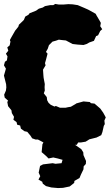

<svg xmlns="http://www.w3.org/2000/svg" viewBox="-36 -710 556 973"><path d="M287 27 261 22 244 25 233 21 211 23 199 13 190 16 179 9 156 -3H144L127 -9L118 -23L102 -42L88 -45L70 -58L66 -74L51 -78L48 -91L32 -103L35 -118L24 -137L22 -151L5 -172L1 -193L5 -200L-12 -215L-15 -230L-6 -251L-4 -267L-5 -283L-16 -327L-6 -362L-16 -379L-11 -397L-1 -404L2 -424L-6 -438L6 -453L1 -470L13 -480L17 -499L14 -507L21 -520L41 -555L46 -561L57 -575L60 -585L77 -601L85 -609L92 -626L108 -635L114 -643L147 -656L161 -666L181 -672L192 -679L218 -684H234L244 -690L262 -687H286L310 -689L332 -688L358 -684L391 -670L409 -662L415 -659L449 -640L453 -632L469 -605L475 -594L472 -577L482 -562L472 -553L461 -531L451 -527L440 -503L417 -495L403 -487L387 -482L358 -484L332 -487L313 -497L298 -505L278 -507L262 -509L248 -504L230 -499L212 -481L206 -463L197 -447L205 -438L197 -407L192 -390L195 -379L182 -357L184 -327L185 -316L191 -284L190 -268L191 -251L186 -237L201 -218L203 -202L210 -189L221 -179L240 -170L247 -173L268 -164H296L310 -167L323 -169L347 -183L351 -186L387 -196L419 -193L425 -187L443 -185L472 -160L487 -139L500 -115L493 -99L495 -81L490 -72L483 -41L477 -25L453 -13L417 -4L398 8L374 12H360L353 24L315 23ZM258 243 224 240 197 233 181 221 178 211 159 200 168 183 160 165 167 131 182 123 231 117 245 120 276 117 281 100 256 93 234 88 210 93 197 80 175 61 179 21 193 -3 201 -30 240 -28 259 -25 286 -31H312L331 -32L336 -14L347 -5L335 9L346 25L376 46L386 62L387 76L400 106L399 121L388 133L387 148L374 175L367 192L341 207L340 217L317 235L283 242Z"/></svg>

Font: Winky Rough Black
Style: Regular
Weight: 900
Designer: Simon Atzbach
Foundry: typofactur
Version: Version 1.206; ttfautohint (v1.8.4.7-5d5b)